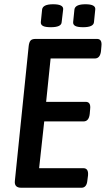

<svg xmlns="http://www.w3.org/2000/svg" viewBox="-20 -883 498 903"><path d="M80 0Q46 0 50 -33L115 -667Q117 -684 123.5 -692Q130 -700 148 -700H436Q461 -700 457 -666L455 -643Q451 -608 426 -608H218L197 -404H383Q408 -404 404 -370L402 -347Q398 -312 373 -312H188L164 -92H372Q397 -92 394 -58L391 -35Q388 0 363 0ZM371 -755Q345 -755 334 -761Q323 -767 324 -779L330 -838Q333 -863 382 -863Q431 -863 428 -838L422 -779Q420 -755 371 -755ZM219 -755Q193 -755 182 -761Q171 -767 172 -779L178 -838Q181 -863 230 -863Q280 -863 277 -838L270 -779Q269 -755 219 -755Z"/></svg>

Font: Asap Condensed Condensed Medium
Style: Italic
Weight: 500
Width: 3
Italic angle: -6°
Designer: Pablo Cosgaya
Foundry: Omnibus-Type
Version: Version 3.001; ttfautohint (v1.8.4.7-5d5b)